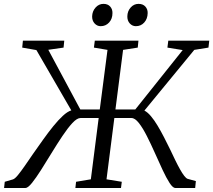

<svg xmlns="http://www.w3.org/2000/svg" viewBox="-52 -948 1074 968"><path d="M-31.5 0 -28 -31.5 13 -43.5Q23 -46.5 38 -64.8Q53 -83 72.8 -111.5Q92.5 -140 115.5 -173.5Q140 -208.5 165.5 -244.2Q191 -280 216.2 -311.2Q241.5 -342.5 264.8 -364Q288 -385.5 307.5 -391.5L131.5 -695.5L60 -708L63.5 -743H272L268.5 -708L191.5 -697L353 -396H451L490 -696.5L421.5 -708L426 -743H646L642.5 -708L568.5 -696.5L530 -396H630L869 -695.5L792 -708L796.5 -743H1003L999 -708L927.5 -696.5L676 -390.5Q692.5 -382 709.2 -362Q726 -342 742.5 -314.5Q759 -287 775.2 -255.5Q791.5 -224 807 -192Q820 -164.5 832.2 -139.2Q844.5 -114 855.8 -94Q867 -74 876.5 -61.8Q886 -49.5 893.5 -46.5L935.5 -35L932 0H832.5Q819.5 0 803 -25.5Q786.5 -51 767.8 -91.2Q749 -131.5 729 -176.5Q709 -221.5 688.5 -262Q668 -302.5 648.2 -327.8Q628.5 -353 610.5 -353H524.5L485 -44L562 -31.5L558 0H328L331.5 -31.5L406 -44L445.5 -353H354Q336.5 -353 313 -327.8Q289.5 -302.5 262.5 -262Q235.5 -221.5 208 -176.5Q180.5 -131.5 155 -91.2Q129.5 -51 109 -25.5Q88.5 0 75.5 0ZM455.5 -816Q437.5 -816 424.8 -830Q412 -844 412.5 -866Q413.5 -892 430 -910.2Q446.5 -928.5 469.5 -928.5Q491.5 -928.5 503.5 -915Q515.5 -901.5 515 -882Q515 -853 498 -834.5Q481 -816 455.5 -816ZM633 -816Q615 -816 602.2 -830Q589.5 -844 590 -866Q590.5 -892 606.8 -910.2Q623 -928.5 646.5 -928.5Q668.5 -928.5 680.8 -915Q693 -901.5 692.5 -882Q692 -853 675.2 -834.5Q658.5 -816 633 -816Z"/></svg>

Font: Merriweather 48pt Light
Style: Italic
Weight: 300
Italic angle: -7.8°
Version: Version 2.101